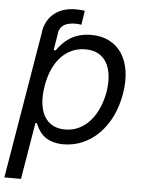

<svg xmlns="http://www.w3.org/2000/svg" viewBox="-62 -722 730 972"><g transform="rotate(5 303.0 -235.5)"><path d="M122.2 -545.5H122.9L-2.8 204.5H81.7L130 -83.8H137.1C150.9 -54 175.1 11.4 280.5 11.4C416.5 11.4 530.2 -98 558.9 -271.3C587 -443.2 510.3 -552.6 372.9 -552.6C266 -552.6 221.9 -487.2 199.6 -458.8H189.6L203.8 -545.5H203.1C209.9 -585.6 237.9 -602.3 291.2 -602.3C299.7 -602.3 309.7 -600.9 318.2 -599.4L329.5 -670.5C322.4 -673.3 304 -674.7 282.7 -674.7C196.4 -674.7 135.3 -628.2 122.2 -545.5ZM159.8 -272.7C179.3 -394.9 247.5 -477.3 350.1 -477.3C456.3 -477.3 493.3 -387.8 475.1 -272.7C454.9 -156.2 386.7 -63.9 282 -63.9C180.8 -63.9 139.6 -149.1 159.8 -272.7Z"/></g></svg>

Font: Magic Ui Pro
Style: Italic
Weight: 400
Italic angle: -9.39999°
Designer: Stefan Endress, Andreas Faust
Version: Version 1.000;FEAKit 1.0